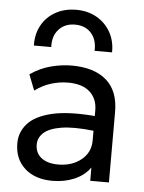

<svg xmlns="http://www.w3.org/2000/svg" viewBox="-54 -806 651 865"><g transform="rotate(5 271.0 -373.5)"><path d="M215 15Q137 15 90.2 -27Q43.5 -69 43.5 -140Q43.5 -190.5 77.5 -228.8Q111.5 -267 185.8 -284.8Q260 -302.5 380.5 -292.5V-318.5Q380.5 -370.5 346.5 -401.2Q312.5 -432 248 -432Q209 -432 171 -420.2Q133 -408.5 98.5 -383L70.5 -454Q115.5 -485 164 -497.5Q212.5 -510 257.5 -510Q359 -510 414.5 -462Q470 -414 470 -319V0H385.5V-60Q359.5 -23.5 314.5 -4.2Q269.5 15 215 15ZM131 -142.5Q131 -103.5 158.8 -82Q186.5 -60.5 235 -60.5Q297 -60.5 338.8 -94Q380.5 -127.5 380.5 -181.5V-226Q290 -236 235.2 -227Q180.5 -218 155.8 -195.5Q131 -173 131 -142.5ZM79.5 -585Q78 -636.5 100 -676.5Q122 -716.5 162.5 -739.2Q203 -762 256.5 -762Q308.5 -762 348.8 -739Q389 -716 411.5 -676Q434 -636 433 -585H354Q356.5 -634.5 329.8 -664.8Q303 -695 256.5 -695Q210 -695 182.8 -664.8Q155.5 -634.5 158 -585Z"/></g></svg>

Font: Geologica Light
Style: Regular
Weight: 300
Designer: Sindre Bremnes, Frode Helland
Foundry: Monokrom Skriftforlag AS
Version: Version 1.010; ttfautohint (v1.8.4.7-5d5b);gftools[0.9.28]